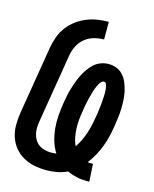

<svg xmlns="http://www.w3.org/2000/svg" viewBox="-113 -819 726 904"><g transform="rotate(15 250.0 -367.5)"><path d="M397 8Q371 8 346.5 2.5Q322 -3 301 -13Q276 -1 250.5 3.5Q225 8 199 8Q169 8 140 2Q111 -4 86.5 -18Q62 -32 44 -54Q26 -76 17 -103.5Q8 -131 8 -161Q8 -191 13 -222L68 -556Q73 -583 82.5 -609Q92 -635 109 -657.5Q126 -680 149 -697Q172 -714 198 -724.5Q224 -735 251 -739Q278 -743 304 -743V-657Q280 -657 256 -650.5Q232 -644 212 -628Q192 -612 180.5 -589Q169 -566 165 -542L110 -208Q107 -191 106.5 -175Q106 -159 109.5 -144Q113 -129 121 -116Q129 -103 141 -94.5Q153 -86 168.5 -82Q184 -78 200 -78Q206 -78 212.5 -78.5Q219 -79 226 -80Q210 -105 201.5 -134Q193 -163 190 -193.5Q187 -224 189.5 -255.5Q192 -287 197 -319Q200 -337 203.5 -355Q207 -373 212.5 -391Q218 -409 224.5 -427Q231 -445 239.5 -462Q248 -479 259.5 -495.5Q271 -512 285.5 -525Q300 -538 318.5 -544.5Q337 -551 355 -551Q377 -551 396 -543Q415 -535 428 -519.5Q441 -504 448.5 -485Q456 -466 460.5 -446Q465 -426 466 -404.5Q467 -383 466.5 -362Q466 -341 463 -319Q460 -297 457 -276Q453 -250 447 -224.5Q441 -199 431.5 -174Q422 -149 409 -125Q396 -101 379 -79Q384 -78 389 -78Q394 -78 399 -78Q400 -78 401.5 -78Q403 -78 405 -78L410 8Q407 8 403.5 8Q400 8 397 8ZM305 -137Q317 -154 326 -173Q335 -192 341.5 -211.5Q348 -231 352.5 -250.5Q357 -270 360 -290Q362 -297 363 -305Q364 -313 365 -320.5Q366 -328 367 -336Q368 -344 369 -351.5Q370 -359 370.5 -367Q371 -375 371.5 -382.5Q372 -390 372.5 -398Q373 -406 373 -413.5Q373 -421 372.5 -428.5Q372 -436 370.5 -443.5Q369 -451 366 -458Q363 -465 355 -465Q348 -465 342.5 -459Q337 -453 333 -446Q329 -439 326 -432.5Q323 -426 320.5 -419Q318 -412 316 -404.5Q314 -397 312 -390Q310 -383 308 -376Q306 -369 304.5 -362Q303 -355 301.5 -347.5Q300 -340 298.5 -333Q297 -326 296 -319Q295 -312 294 -305Q290 -283 288 -261Q286 -239 287 -218Q288 -197 292 -176Q296 -155 305 -137Z"/></g></svg>

Font: Iosevka SS04 Semibold Oblique
Style: Regular
Weight: 600
Italic angle: -9°
Monospace: yes
Designer: Belleve Invis
Foundry: Belleve Invis
Version: Version 19.0.0; ttfautohint (v1.8.4)